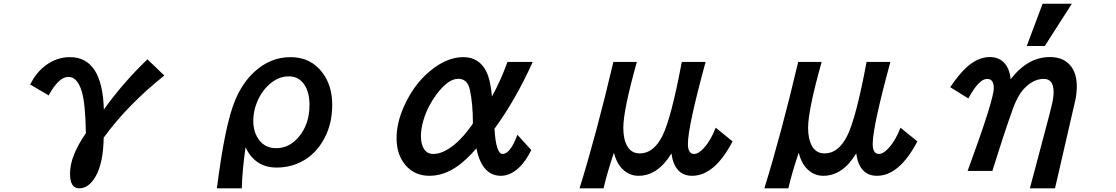

<svg xmlns="http://www.w3.org/2000/svg" viewBox="-20 -900 6040 1039"><path d="M143.1 -442.9Q175.3 -505.9 221.7 -542Q284.2 -590.8 358.4 -590.8Q534.2 -590.8 542 -307.1Q643.6 -450.2 777.8 -579.1L869.1 -491.2Q668.9 -331.5 541 -154.8Q539.1 -18.1 497.6 54.2Q460.9 119.1 408.2 119.1Q358.9 119.1 358.9 39.1Q358.9 -55.7 444.8 -179.2Q442.4 -340.3 421.9 -406.7Q398.4 -483.9 350.1 -483.9Q298.3 -483.9 243.2 -383.8Z M1153.8 119.1Q1196.8 -223.6 1252 -356.4Q1291 -450.7 1356 -510.7Q1442.4 -590.8 1552.7 -590.8Q1663.1 -590.8 1726.6 -504.4Q1777.8 -435.1 1777.8 -332Q1777.8 -217.8 1723.6 -130.9Q1671.9 -47.4 1585.4 -13.2Q1534.2 6.8 1477.5 6.8Q1360.4 6.8 1308.6 -103Q1290.5 27.3 1288.6 119.1ZM1542.5 -486.8Q1483.9 -486.8 1432.6 -439Q1389.6 -398.4 1367.2 -337.4Q1350.6 -292.5 1350.6 -246.1Q1350.6 -197.8 1369.6 -162.1Q1403.8 -98.1 1474.6 -98.1Q1545.4 -98.1 1596.7 -159.2Q1654.8 -228 1654.8 -331.5Q1654.8 -403.3 1625 -444.8Q1595.2 -486.8 1542.5 -486.8Z M2855 -87.9Q2824.7 -25.9 2785.2 10.3Q2739.3 51.3 2690.9 51.3Q2587.9 51.3 2558.1 -97.2Q2505.4 -36.6 2460.9 -4.4Q2384.8 51.3 2303.7 51.3Q2222.7 51.3 2173.8 -6.8Q2126 -63.5 2126 -151.9Q2126 -235.8 2167 -326.2Q2226.1 -458.5 2331.1 -534.2Q2409.7 -590.8 2487.3 -590.8Q2571.8 -590.8 2610.8 -514.6Q2634.8 -466.3 2642.1 -377.9Q2690.9 -466.3 2726.1 -564.9H2862.8Q2770 -359.4 2655.8 -203.1Q2664.1 -66.9 2699.7 -66.9Q2741.7 -66.9 2779.8 -170.9ZM2539.1 -232.9Q2539.1 -338.4 2522.9 -413.6Q2510.3 -473.6 2459.5 -473.6Q2404.8 -473.6 2341.3 -388.2Q2294.9 -325.7 2272.5 -252.9Q2257.8 -204.6 2257.8 -163.1Q2257.8 -120.6 2273.9 -94.7Q2291 -66.9 2325.2 -66.9Q2375.5 -66.9 2435.1 -114.3Q2472.7 -144.5 2509.3 -190.9Q2539.1 -229 2539.1 -232.9Z M3116.2 119.1Q3206.5 -170.9 3299.3 -564.9H3426.3Q3353 -303.7 3353 -208.5Q3353 -146.5 3374 -109.9Q3396.5 -69.8 3442.4 -69.8Q3516.6 -69.8 3564 -163.6Q3612.3 -259.3 3669.4 -564.9H3798.3Q3702.6 -213.9 3702.6 -121.1Q3702.6 -66.9 3736.3 -66.9Q3759.8 -66.9 3788.6 -98.6Q3826.2 -139.2 3853 -209L3944.3 -134.8Q3846.7 51.3 3725.6 51.3Q3630.4 51.3 3613.3 -69.8Q3540 51.3 3435.1 51.3Q3377.9 51.3 3338.4 3.9Q3314 -25.9 3302.2 -73.7Q3265.1 36.6 3246.1 119.1Z M4116.2 119.1Q4206.5 -170.9 4299.3 -564.9H4426.3Q4353 -303.7 4353 -208.5Q4353 -146.5 4374 -109.9Q4396.5 -69.8 4442.4 -69.8Q4516.6 -69.8 4564 -163.6Q4612.3 -259.3 4669.4 -564.9H4798.3Q4702.6 -213.9 4702.6 -121.1Q4702.6 -66.9 4736.3 -66.9Q4759.8 -66.9 4788.6 -98.6Q4826.2 -139.2 4853 -209L4944.3 -134.8Q4846.7 51.3 4725.6 51.3Q4630.4 51.3 4613.3 -69.8Q4540 51.3 4435.1 51.3Q4377.9 51.3 4338.4 3.9Q4314 -25.9 4302.2 -73.7Q4265.1 36.6 4246.1 119.1Z M5536.1 -650.9 5622.1 -879.9H5780.3L5633.8 -650.9ZM5350.1 24.9H5216.3Q5357.9 -360.8 5357.9 -423.3Q5357.9 -473.1 5321.8 -473.1Q5277.3 -473.1 5220.2 -367.2L5122.1 -428.2Q5146 -463.9 5168.2 -490.7Q5190.4 -517.6 5210.4 -535.6Q5271.5 -591.3 5336.4 -591.3Q5398.4 -591.3 5428.7 -540.5Q5444.8 -514.2 5449.2 -471.2Q5541.5 -591.3 5661.6 -591.3Q5733.4 -591.3 5772 -545.9Q5807.1 -504.4 5807.1 -431.6Q5807.1 -396 5798.3 -354Q5797.4 -350.6 5777.8 -265.9Q5758.3 -181.2 5720.2 -15.6L5695.3 92.3L5689 119.1H5553.2L5560.5 91.3Q5606 -81.5 5634.8 -188.5Q5663.6 -295.4 5672.9 -336.9Q5681.6 -375 5681.6 -401.4Q5681.6 -473.1 5628.4 -473.1Q5568.8 -473.1 5516.6 -414.6Q5486.8 -380.4 5462.4 -314.9Q5437 -244.1 5408.9 -159.2Q5380.9 -74.2 5350.1 24.9Z"/></svg>

Font: BIZ UDGothic
Style: Bold
Weight: 700
Monospace: yes
Designer: TypeBank Co., Ltd.
Foundry: Morisawa Inc.
Version: Version 1.05